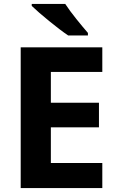

<svg xmlns="http://www.w3.org/2000/svg" viewBox="-20 -954 592 974"><path d="M311 -934H141V-924C180 -886 275 -808 326 -774H426V-787C394 -824 340 -889 311 -934ZM499 0V-127H238V-308H482V-433H238V-589H499V-714H85V0Z"/></svg>

Font: Noto Sans Myanmar UI
Style: Bold
Weight: 700
Designer: Monotype Design Team
Foundry: Monotype Imaging Inc.
Version: Version 2.103